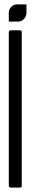

<svg xmlns="http://www.w3.org/2000/svg" viewBox="-20 -860 160 883"><path d="M59.6 -760.7Q51.8 -760.7 36.1 -760.7Q20.5 -760.7 20.5 -760.7Q20.5 -765.6 20.5 -770.5Q20.5 -775.4 20.5 -780.3Q20.5 -792 20.5 -800.8Q20.5 -816.4 31.2 -828.1Q43 -839.8 59.6 -839.8Q75.2 -839.8 86.9 -828.1Q98.6 -816.4 98.6 -800.8Q98.6 -784.2 86.9 -772.5Q75.2 -761.7 59.6 -760.7ZM62.5 -839.8Q70.3 -839.8 85.9 -839.8Q101.6 -839.8 101.6 -839.8Q101.6 -831.1 101.6 -820.3Q101.6 -808.6 101.6 -800.8Q101.6 -784.2 89.8 -772.5Q79.1 -760.7 62.5 -760.7Q45.9 -760.7 34.2 -772.5Q23.4 -784.2 23.4 -800.8Q23.4 -816.4 34.2 -828.1Q45.9 -839.8 62.5 -839.8ZM29.3 2.9Q25.4 2.9 23.4 0Q20.5 -2 20.5 -5.9Q20.5 -128.9 20.5 -377Q20.5 -488.3 20.5 -711.9Q20.5 -715.8 23.4 -718.8Q26.4 -720.7 30.3 -720.7Q43.9 -720.7 70.3 -720.7Q74.2 -720.7 77.1 -718.8Q80.1 -715.8 80.1 -711.9Q80.1 -567.4 80.1 -279.3Q80.1 -276.4 80.1 -269.5Q80.1 -269.5 80.1 -269.5Q80.1 -268.6 80.1 -268.6Q80.1 -180.7 80.1 -5.9Q80.1 -2 78.1 0Q75.2 2.9 72.3 2.9Q57.6 2.9 29.3 2.9Z"/></svg>

Font: Citrica
Style: Regular
Weight: 400
Designer: Mario Otalvaro
Version: Version 1.0